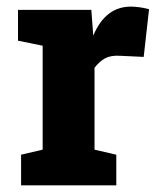

<svg xmlns="http://www.w3.org/2000/svg" viewBox="-20 -558 478 578"><path d="M43.5 0V-92.3L108.4 -107.4V-420.4L34.2 -435.5V-528.3H254.9L259.8 -463.4L260.7 -450.7Q297.4 -538.1 374 -538.1Q385.3 -538.1 400.1 -536.1Q415 -534.2 428.7 -530.3L412.6 -386.7L340.8 -390.1Q313 -391.6 296.1 -382.3Q279.3 -373 264.6 -354V-107.4L330.1 -92.3V0Z"/></svg>

Font: Roboto Slab ExtraBold
Style: Regular
Weight: 800
Designer: Google
Version: Version 2.001; ttfautohint (v1.8.3)